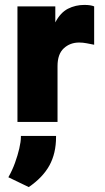

<svg xmlns="http://www.w3.org/2000/svg" viewBox="-20 -496 428 781"><path d="M51 0V-470H205V-405Q226 -445 256.5 -460.5Q287 -476 323 -476Q336 -476 346 -474.5Q356 -473 363 -470V-314Q348 -317 332.5 -320Q317 -323 302 -323Q265 -323 239.5 -299.5Q214 -276 214 -227V0ZM97 265 14 225Q30 197 41 166.5Q52 136 58.5 108Q65 80 65 61V57H208V61Q208 128 181 177Q154 226 97 265Z"/></svg>

Font: Gantari ExtraBold
Style: Regular
Weight: 800
Version: Version 1.000